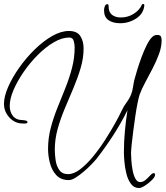

<svg xmlns="http://www.w3.org/2000/svg" viewBox="-30 -877 834 967"><path d="M670 70Q645 70 629.5 49Q614 28 606.5 -2.5Q599 -33 596.5 -63Q594 -93 594 -110Q594 -163 599 -216.5Q604 -270 612 -322Q580 -257 540.5 -196Q501 -135 456 -77Q448 -67 430.5 -49Q413 -31 392 -13Q371 5 351 17.5Q331 30 317 30Q276 30 253 4.5Q230 -21 221 -57.5Q212 -94 212 -127Q212 -181 225.5 -232.5Q239 -284 259 -333.5Q279 -383 299 -433Q319 -483 332.5 -534Q346 -585 346 -639Q346 -652 341.5 -670Q337 -688 319 -688Q282 -688 241 -664Q200 -640 160.5 -600.5Q121 -561 89 -514.5Q57 -468 38 -423.5Q19 -379 19 -344Q19 -313 35.5 -292.5Q52 -272 86 -272Q91 -272 99.5 -270Q108 -268 109 -261Q106 -255 98 -255Q90 -255 85 -255Q45 -255 17.5 -285Q-10 -315 -10 -354Q-10 -391 11 -439Q32 -487 67 -536.5Q102 -586 145 -628Q188 -670 232.5 -695.5Q277 -721 317 -721Q358 -721 374.5 -695.5Q391 -670 391 -633Q391 -585 376.5 -535.5Q362 -486 340.5 -435Q319 -384 297 -332Q275 -280 260.5 -228Q246 -176 246 -123Q246 -100 250 -71Q254 -42 268.5 -21Q283 0 313 0Q342 0 374.5 -25Q407 -50 439 -89Q471 -128 499.5 -172.5Q528 -217 550 -256.5Q572 -296 583 -320Q593 -342 608 -362Q623 -382 631 -403Q637 -419 640 -439Q643 -459 647 -476Q652 -496 661.5 -526.5Q671 -557 683 -589.5Q695 -622 709 -650Q723 -678 737 -691Q747 -701 761 -701Q775 -701 779.5 -694.5Q784 -688 784 -674Q784 -641 771 -605.5Q758 -570 739.5 -534Q721 -498 702.5 -464Q684 -430 673 -400Q669 -388 663 -359Q657 -330 651.5 -292Q646 -254 641 -216Q636 -178 633 -148Q630 -118 630 -104Q630 -94 631.5 -70.5Q633 -47 637.5 -21.5Q642 4 651.5 22Q661 40 676 40Q691 40 704 28.5Q717 17 727 6Q737 -5 744 -5Q751 -5 751 3Q751 14 735 30Q719 46 700 58Q681 70 670 70ZM575 -760Q539 -760 516.5 -775.5Q494 -791 494 -825Q494 -836 498 -846Q502 -856 512 -856Q517 -856 517 -844Q517 -816 534 -802.5Q551 -789 579 -789Q614 -789 643.5 -807.5Q673 -826 685 -854Q687 -857 690 -857Q697 -857 697 -850Q693 -808 656 -784Q619 -760 575 -760Z"/></svg>

Font: Licorice
Style: Regular
Weight: 400
Designer: Robert E. Leuschke
Foundry: Robert E. Leuschke
Version: Version 1.010; ttfautohint (v1.8.3)